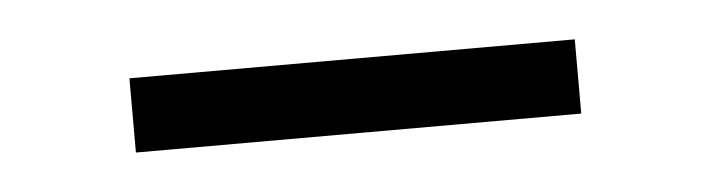

<svg xmlns="http://www.w3.org/2000/svg" viewBox="-23 -322 495 134"><g transform="rotate(-5 224.5 -255.0)"><path d="M69 -281V-229H381V-281Z"/></g></svg>

Font: Sprat
Style: Bold
Weight: 700
Designer: Ethan Nakache
Foundry: Collletttivo
Version: Version 2.000;Glyphs 3.2 (3217)